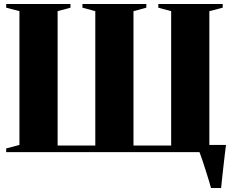

<svg xmlns="http://www.w3.org/2000/svg" viewBox="-20 -763 1188 963"><path d="M1038.5 180Q1033.5 162 1025.8 136.8Q1018 111.5 1009.5 84.8Q1001 58 993 34.5Q985 11 979.5 -3L964.5 -36H1113.5Q1111 -16.5 1108.2 6.2Q1105.5 29 1102.8 53Q1100 77 1097.5 100Q1095 123 1092.8 143.5Q1090.5 164 1089 180ZM11 0V-18.5L77.5 -36V-707L11 -724.5V-743H333.5V-724.5L269 -707V-33H458V-707L393.5 -724.5V-743H714V-724.5L649.5 -707V-33H838.5V-707L774 -724.5V-743H1097V-724.5L1030 -707V-36L1097 -18.5V0Z"/></svg>

Font: Merriweather 144pt Black
Style: Regular
Weight: 900
Version: Version 2.100